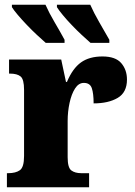

<svg xmlns="http://www.w3.org/2000/svg" viewBox="-20 -786 567 806"><path d="M9 0V-59H14Q46 -59 63.5 -71.5Q81 -84 81 -131V-409Q81 -453 66.5 -465Q52 -477 22 -477H18V-536H237L257 -442H261Q285 -499 320 -524Q355 -549 410 -549Q465 -549 489 -521Q513 -493 513 -452Q513 -398 474 -375Q435 -352 373 -352Q373 -393 365.5 -415.5Q358 -438 332 -438Q310 -438 295 -414.5Q280 -391 272 -354Q264 -317 264 -278V-126Q264 -82 279.5 -70.5Q295 -59 321 -59H354V0ZM360 -606Q344 -620 323 -639.5Q302 -659 281 -681Q260 -703 243.5 -723Q227 -743 219 -756V-766H359Q374 -732 396.5 -693Q419 -654 439 -619V-606ZM172 -606Q156 -620 135 -639.5Q114 -659 93 -681Q72 -703 55 -723Q38 -743 30 -756V-766H171Q186 -732 209 -693Q232 -654 251 -619V-606Z"/></svg>

Font: Noto Serif SemiCondensed Black
Style: Regular
Weight: 900
Width: 4
Designer: Monotype Design Team
Foundry: Monotype Imaging Inc.
Version: Version 2.014; ttfautohint (v1.8.4.7-5d5b)